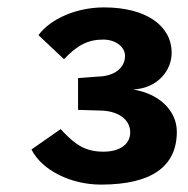

<svg xmlns="http://www.w3.org/2000/svg" viewBox="-20 -877 507 519"><path d="M84 -782 153 -717C189 -755 218 -770 259 -770C293 -770 318 -750 318 -726C318 -694 290 -671 245 -670L191 -666V-580L256 -578C300 -576 332 -554 332 -519C332 -488 305 -467 260 -467C212 -467 184 -484 144 -528L65 -473C93 -417 171 -378 253 -378C390 -378 458 -427 458 -521C458 -578 410 -624 340 -635C409 -639 444 -689 444 -734C444 -807 376 -857 261 -857C188 -857 117 -827 84 -782Z"/></svg>

Font: Bisquit Text
Style: Bold
Weight: 800
Version: Version 1.004;Glyphs 3.2.3 (3260)